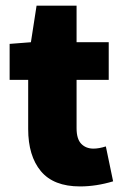

<svg xmlns="http://www.w3.org/2000/svg" viewBox="-20 -650 440 682"><path d="M14.2 -366.2V-494.1L89.8 -500L109.9 -629.9H252V-500H366.2V-366.2H252V-194.8Q252 -156.2 268.6 -139.2Q285.2 -122.1 312 -122.1Q331.5 -122.1 356 -129.9L381.8 -5.9Q321.8 12.2 264.2 12.2Q170.4 12.2 125.2 -42Q80.1 -96.2 80.1 -191.9V-366.2Z"/></svg>

Font: Source Sans Pro Black
Style: Regular
Weight: 900
Designer: Paul D. Hunt
Foundry: Adobe Systems Incorporated
Version: Version 2.020;PS 2.0;hotconv 1.0.86;makeotf.lib2.5.63406